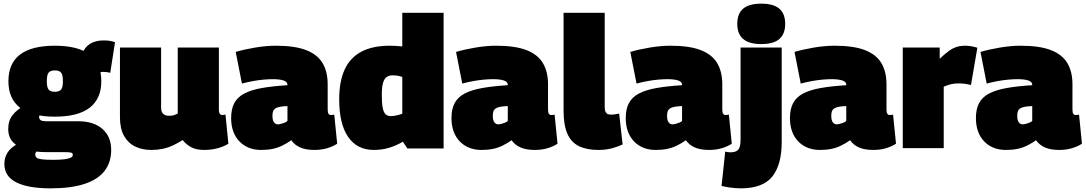

<svg xmlns="http://www.w3.org/2000/svg" viewBox="-20 -810 5939 1050"><path d="M257 220Q133 220 68.5 187Q4 154 4 87Q4 60 14 38Q24 16 43.5 -1Q63 -18 91 -29L191 10Q185 14 181 17.5Q177 21 175 25Q173 29 173 35Q173 47 181 53Q189 59 210.5 61.5Q232 64 272 64Q308 64 331.5 61Q355 58 366.5 52.5Q378 47 378 38Q378 31 375.5 28Q373 25 362.5 23.5Q352 22 329 22H236Q173 22 125.5 9Q78 -4 51.5 -32Q25 -60 25 -105Q25 -151 49.5 -181.5Q74 -212 112 -231L218 -207Q205 -198 199.5 -190Q194 -182 194 -170Q194 -158 203 -152.5Q212 -147 230 -147H407Q492 -147 540 -105Q588 -63 588 10Q588 78 551.5 125Q515 172 441.5 196Q368 220 257 220ZM280 -172Q153 -172 89.5 -221Q26 -270 26 -366Q26 -463 89.5 -511.5Q153 -560 280 -560Q407 -560 470.5 -511.5Q534 -463 534 -366Q534 -270 470.5 -221Q407 -172 280 -172ZM280 -308Q303 -308 313.5 -319.5Q324 -331 324 -366Q324 -402 313.5 -413.5Q303 -425 280 -425Q257 -425 246.5 -413.5Q236 -402 236 -366Q236 -331 246.5 -319.5Q257 -308 280 -308ZM508 -396 426 -509Q441 -550 471 -569.5Q501 -589 547 -589Q565 -589 581 -586.5Q597 -584 609 -579L583 -412Q574 -414 564 -415.5Q554 -417 543 -417Q533 -417 524 -412Q515 -407 508 -396Z M808 10Q757 10 718.5 -9Q680 -28 658 -67.5Q636 -107 636 -169V-550H861V-224Q861 -197 873 -187Q885 -177 901 -177Q910 -177 917.5 -177.5Q925 -178 933.5 -181Q942 -184 952 -189V-550H1177V-209Q1177 -199 1179.5 -192.5Q1182 -186 1186 -183.5Q1190 -181 1195 -181Q1205 -181 1213 -184L1229 -24Q1215 -15 1194.5 -7Q1174 1 1149.5 5.5Q1125 10 1098 10Q1053 10 1026 -4.5Q999 -19 979 -44Q952 -27 925 -14.5Q898 -2 869 4Q840 10 808 10Z M1244 -164Q1244 -214 1261.5 -246.5Q1279 -279 1316 -298.5Q1353 -318 1411.5 -328.5Q1470 -339 1552 -344V-346Q1552 -363 1530.5 -370Q1509 -377 1471 -377Q1449 -377 1421 -374.5Q1393 -372 1363 -366.5Q1333 -361 1303 -353L1269 -526Q1316 -540 1376 -550Q1436 -560 1488 -560Q1592 -560 1654 -536Q1716 -512 1744 -465Q1772 -418 1772 -349V-212Q1772 -193 1777 -187Q1782 -181 1788 -181Q1793 -181 1798.5 -181.5Q1804 -182 1808 -183L1824 -24Q1801 -9 1769.5 0.5Q1738 10 1699 10Q1653 10 1622 -3.5Q1591 -17 1573 -43Q1547 -25 1522 -13Q1497 -1 1469.5 4.5Q1442 10 1407 10Q1371 10 1341 -2Q1311 -14 1289 -37Q1267 -60 1255.5 -92Q1244 -124 1244 -164ZM1470 -177Q1470 -152 1478.5 -141Q1487 -130 1500 -130Q1506 -130 1516 -132.5Q1526 -135 1536.5 -139Q1547 -143 1552 -149V-230Q1527 -229 1511 -226Q1495 -223 1486 -217Q1477 -211 1473.5 -201.5Q1470 -192 1470 -177Z M2208 2 2183 -35Q2146 -13 2107 -1.5Q2068 10 2025 10Q1933 10 1884 -61Q1835 -132 1835 -267Q1835 -365 1865 -430Q1895 -495 1956.5 -527.5Q2018 -560 2112 -560Q2129 -560 2146.5 -559Q2164 -558 2180 -556V-740H2406V2ZM2180 -188V-389Q2167 -394 2154 -396Q2141 -398 2127 -398Q2107 -398 2094 -388.5Q2081 -379 2074.5 -356Q2068 -333 2068 -290Q2068 -245 2073 -220Q2078 -195 2089 -185Q2100 -175 2117 -175Q2126 -175 2136 -176.5Q2146 -178 2157.5 -181Q2169 -184 2180 -188Z M2449 -164Q2449 -214 2466.5 -246.5Q2484 -279 2521 -298.5Q2558 -318 2616.5 -328.5Q2675 -339 2757 -344V-346Q2757 -363 2735.5 -370Q2714 -377 2676 -377Q2654 -377 2626 -374.5Q2598 -372 2568 -366.5Q2538 -361 2508 -353L2474 -526Q2521 -540 2581 -550Q2641 -560 2693 -560Q2797 -560 2859 -536Q2921 -512 2949 -465Q2977 -418 2977 -349V-212Q2977 -193 2982 -187Q2987 -181 2993 -181Q2998 -181 3003.5 -181.5Q3009 -182 3013 -183L3029 -24Q3006 -9 2974.5 0.5Q2943 10 2904 10Q2858 10 2827 -3.5Q2796 -17 2778 -43Q2752 -25 2727 -13Q2702 -1 2674.5 4.5Q2647 10 2612 10Q2576 10 2546 -2Q2516 -14 2494 -37Q2472 -60 2460.5 -92Q2449 -124 2449 -164ZM2675 -177Q2675 -152 2683.5 -141Q2692 -130 2705 -130Q2711 -130 2721 -132.5Q2731 -135 2741.5 -139Q2752 -143 2757 -149V-230Q2732 -229 2716 -226Q2700 -223 2691 -217Q2682 -211 2678.5 -201.5Q2675 -192 2675 -177Z M3287 -740V-226Q3287 -208 3291.5 -198.5Q3296 -189 3304 -186Q3312 -183 3323 -183Q3331 -183 3341.5 -184.5Q3352 -186 3366 -189L3385 -20Q3360 -8 3326.5 1Q3293 10 3253 10Q3188 10 3145.5 -11Q3103 -32 3082.5 -79.5Q3062 -127 3062 -204V-740Z M3402 -164Q3402 -214 3419.5 -246.5Q3437 -279 3474 -298.5Q3511 -318 3569.5 -328.5Q3628 -339 3710 -344V-346Q3710 -363 3688.5 -370Q3667 -377 3629 -377Q3607 -377 3579 -374.5Q3551 -372 3521 -366.5Q3491 -361 3461 -353L3427 -526Q3474 -540 3534 -550Q3594 -560 3646 -560Q3750 -560 3812 -536Q3874 -512 3902 -465Q3930 -418 3930 -349V-212Q3930 -193 3935 -187Q3940 -181 3946 -181Q3951 -181 3956.5 -181.5Q3962 -182 3966 -183L3982 -24Q3959 -9 3927.5 0.5Q3896 10 3857 10Q3811 10 3780 -3.5Q3749 -17 3731 -43Q3705 -25 3680 -13Q3655 -1 3627.5 4.5Q3600 10 3565 10Q3529 10 3499 -2Q3469 -14 3447 -37Q3425 -60 3413.5 -92Q3402 -124 3402 -164ZM3628 -177Q3628 -152 3636.5 -141Q3645 -130 3658 -130Q3664 -130 3674 -132.5Q3684 -135 3694.5 -139Q3705 -143 3710 -149V-230Q3685 -229 3669 -226Q3653 -223 3644 -217Q3635 -211 3631.5 -201.5Q3628 -192 3628 -177Z M4255 -550V-34Q4255 91 4203.5 155.5Q4152 220 4031 220Q4016 220 3998 218.5Q3980 217 3961 214Q3942 211 3926 207L3946 19Q3954 21 3960.5 22Q3967 23 3974 23Q4005 23 4017.5 8.5Q4030 -6 4030 -47V-550ZM4143 -569Q4076 -569 4044 -597Q4012 -625 4012 -679Q4012 -735 4044 -762.5Q4076 -790 4143 -790Q4210 -790 4242 -762.5Q4274 -735 4274 -679Q4274 -625 4242.5 -597Q4211 -569 4143 -569Z M4300 -164Q4300 -214 4317.5 -246.5Q4335 -279 4372 -298.5Q4409 -318 4467.5 -328.5Q4526 -339 4608 -344V-346Q4608 -363 4586.5 -370Q4565 -377 4527 -377Q4505 -377 4477 -374.5Q4449 -372 4419 -366.5Q4389 -361 4359 -353L4325 -526Q4372 -540 4432 -550Q4492 -560 4544 -560Q4648 -560 4710 -536Q4772 -512 4800 -465Q4828 -418 4828 -349V-212Q4828 -193 4833 -187Q4838 -181 4844 -181Q4849 -181 4854.5 -181.5Q4860 -182 4864 -183L4880 -24Q4857 -9 4825.5 0.5Q4794 10 4755 10Q4709 10 4678 -3.5Q4647 -17 4629 -43Q4603 -25 4578 -13Q4553 -1 4525.5 4.5Q4498 10 4463 10Q4427 10 4397 -2Q4367 -14 4345 -37Q4323 -60 4311.5 -92Q4300 -124 4300 -164ZM4526 -177Q4526 -152 4534.5 -141Q4543 -130 4556 -130Q4562 -130 4572 -132.5Q4582 -135 4592.5 -139Q4603 -143 4608 -149V-230Q4583 -229 4567 -226Q4551 -223 4542 -217Q4533 -211 4529.5 -201.5Q4526 -192 4526 -177Z M5119 -550V-489Q5147 -515 5168 -530.5Q5189 -546 5210.5 -553Q5232 -560 5259 -560Q5273 -560 5289 -557.5Q5305 -555 5325 -549L5290 -345Q5271 -350 5254.5 -352Q5238 -354 5223 -354Q5205 -354 5185.5 -350.5Q5166 -347 5141 -336V0H4917V-550Z M5317 -164Q5317 -214 5334.5 -246.5Q5352 -279 5389 -298.5Q5426 -318 5484.5 -328.5Q5543 -339 5625 -344V-346Q5625 -363 5603.5 -370Q5582 -377 5544 -377Q5522 -377 5494 -374.5Q5466 -372 5436 -366.5Q5406 -361 5376 -353L5342 -526Q5389 -540 5449 -550Q5509 -560 5561 -560Q5665 -560 5727 -536Q5789 -512 5817 -465Q5845 -418 5845 -349V-212Q5845 -193 5850 -187Q5855 -181 5861 -181Q5866 -181 5871.5 -181.5Q5877 -182 5881 -183L5897 -24Q5874 -9 5842.5 0.5Q5811 10 5772 10Q5726 10 5695 -3.5Q5664 -17 5646 -43Q5620 -25 5595 -13Q5570 -1 5542.5 4.5Q5515 10 5480 10Q5444 10 5414 -2Q5384 -14 5362 -37Q5340 -60 5328.5 -92Q5317 -124 5317 -164ZM5543 -177Q5543 -152 5551.5 -141Q5560 -130 5573 -130Q5579 -130 5589 -132.5Q5599 -135 5609.5 -139Q5620 -143 5625 -149V-230Q5600 -229 5584 -226Q5568 -223 5559 -217Q5550 -211 5546.5 -201.5Q5543 -192 5543 -177Z"/></svg>

Font: Georama Black
Style: Regular
Weight: 900
Designer: Jean-Baptiste Levee
Foundry: Production Type
Version: Version 1.001